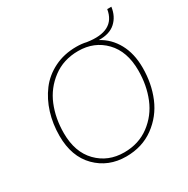

<svg xmlns="http://www.w3.org/2000/svg" viewBox="-173 -922 1065 1087"><g transform="rotate(-30 359.0 -378.5)"><path d="M541 -639Q605 -605 641.5 -538.5Q678 -472 678 -380Q678 -276 641.5 -189Q605 -102 528.5 -46Q452 10 347 10Q231 10 154 -67.5Q77 -145 77 -280Q77 -358 98.5 -427.5Q120 -497 161 -551.5Q202 -606 266.5 -638Q331 -670 411 -670Q447 -670 476 -663Q649 -636 670 -767H697Q689 -708 650 -672.5Q611 -637 541 -639ZM349 -16Q444 -16 513.5 -68Q583 -120 616 -201Q649 -282 649 -379Q649 -503 581 -573.5Q513 -644 408 -644Q312 -644 242 -591.5Q172 -539 139 -458.5Q106 -378 106 -281Q106 -157 175 -86.5Q244 -16 349 -16Z"/></g></svg>

Font: Elaine Sans ExtraLight
Style: Italic
Weight: 275
Italic angle: -13°
Designer: Wei Huang
Foundry: Wei Huang
Version: Version 2.001;December 24, 2019;FontCreator 12.0.0.2547 64-b